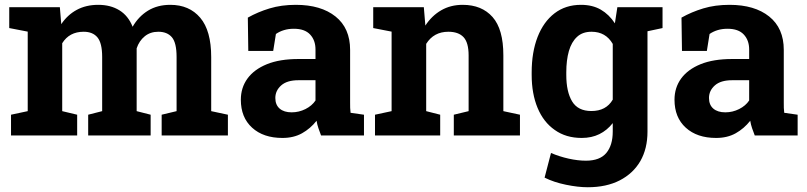

<svg xmlns="http://www.w3.org/2000/svg" viewBox="-20 -558 3326 791"><path d="M236.3 -100.1 297.9 -85.4V0H25.4V-85.4L94.2 -100.1V-427.7L18.1 -442.4V-528.3H226.6L232.4 -458.5Q257.8 -496.6 296.1 -517.3Q334.5 -538.1 384.8 -538.1Q435.5 -538.1 471.9 -515.6Q508.3 -493.2 526.4 -447.8Q550.8 -490.2 589.8 -514.2Q628.9 -538.1 681.6 -538.1Q759.8 -538.1 804.9 -484.9Q850.1 -431.6 850.1 -322.8V-100.1L918.9 -85.4V0H646V-85.4L707.5 -100.1V-323.2Q707.5 -381.8 688.2 -404.5Q668.9 -427.2 632.3 -427.2Q599.1 -427.2 576.2 -408.4Q553.2 -389.6 543 -358.9V-100.1L600.6 -85.4V0H343.3V-85.4L400.9 -100.1V-323.2Q400.9 -380.4 381.6 -403.8Q362.3 -427.2 324.7 -427.2Q265.6 -427.2 236.3 -379.9Z M1143.6 10.3Q1064.9 10.3 1018.6 -32Q972.2 -74.2 972.2 -147Q972.2 -196.8 999.5 -234.4Q1026.9 -272 1079.6 -293.5Q1132.3 -314.9 1210 -314.9H1279.8V-354Q1279.8 -392.1 1257.6 -415.8Q1235.4 -439.5 1190.9 -439.5Q1168 -439.5 1149.7 -433.8Q1131.3 -428.2 1116.7 -418L1105.5 -348.1H1002.9L1001 -485.4Q1042.5 -508.8 1090.8 -523.4Q1139.2 -538.1 1198.7 -538.1Q1302.2 -538.1 1362.3 -490Q1422.4 -441.9 1422.4 -352.5V-134.8Q1422.4 -124 1422.6 -113.5Q1422.9 -103 1424.3 -93.3L1479.5 -85.4V0H1302.7Q1297.4 -13.7 1292 -29.3Q1286.6 -44.9 1284.2 -60.5Q1258.8 -28.3 1224.4 -9Q1189.9 10.3 1143.6 10.3ZM1181.6 -95.2Q1211.4 -95.2 1238.3 -108.6Q1265.1 -122.1 1279.8 -144V-227.5H1209.5Q1162.6 -227.5 1138.4 -206.1Q1114.3 -184.6 1114.3 -154.3Q1114.3 -126 1132.1 -110.6Q1149.9 -95.2 1181.6 -95.2Z M1735.8 -100.1 1793.5 -85.4V0H1524.9V-85.4L1593.3 -100.1V-427.7L1517.6 -442.4V-528.3H1726.1L1732.4 -452.6Q1758.8 -493.2 1797.6 -515.6Q1836.4 -538.1 1886.2 -538.1Q1964.8 -538.1 2009.3 -487.8Q2053.7 -437.5 2053.7 -330.1V-100.1L2122.1 -85.4V0H1849.6V-85.4L1910.6 -100.1V-329.6Q1910.6 -382.8 1889.6 -405Q1868.7 -427.2 1827.1 -427.2Q1767.1 -427.2 1735.8 -377.4Z M2709.5 -528.3V-442.4L2647.5 -429.2V-15.6Q2647.5 54.2 2618.2 105.5Q2588.4 156.7 2533.2 185.1Q2478 213.4 2401.4 213.4Q2361.3 213.4 2311.5 203.1Q2261.7 192.9 2223.6 173.8L2250 72.3Q2284.2 86.9 2322.5 95.5Q2360.8 104 2394 104Q2451.2 104 2477.8 72.3Q2504.4 40.5 2504.4 -16.1V-50.8Q2481 -21 2449.2 -5.4Q2417.5 10.3 2376.5 10.3Q2311.5 10.3 2265.6 -22.5Q2219.2 -54.7 2194.8 -113.3Q2170.4 -171.9 2170.4 -249.5V-259.8Q2170.4 -342.8 2194.8 -405.8Q2219.2 -468.3 2264.6 -503.2Q2310.1 -538.1 2373.5 -538.1Q2420.9 -538.1 2455.1 -518.3Q2489.3 -498.5 2513.2 -461.9L2523.4 -528.3ZM2504.4 -147.5V-377Q2475.6 -427.2 2417 -427.2Q2379.9 -427.2 2357.4 -406.2Q2334.5 -385.3 2323.7 -347.7Q2313 -310.1 2313 -259.8V-249.5Q2313 -180.2 2336.9 -140.4Q2360.8 -100.6 2416.5 -100.6Q2477.1 -100.6 2504.4 -147.5Z M2930.2 10.3Q2851.6 10.3 2805.2 -32Q2758.8 -74.2 2758.8 -147Q2758.8 -196.8 2786.1 -234.4Q2813.5 -272 2866.2 -293.5Q2918.9 -314.9 2996.6 -314.9H3066.4V-354Q3066.4 -392.1 3044.2 -415.8Q3022 -439.5 2977.5 -439.5Q2954.6 -439.5 2936.3 -433.8Q2918 -428.2 2903.3 -418L2892.1 -348.1H2789.6L2787.6 -485.4Q2829.1 -508.8 2877.4 -523.4Q2925.8 -538.1 2985.4 -538.1Q3088.9 -538.1 3148.9 -490Q3209 -441.9 3209 -352.5V-134.8Q3209 -124 3209.2 -113.5Q3209.5 -103 3210.9 -93.3L3266.1 -85.4V0H3089.4Q3084 -13.7 3078.6 -29.3Q3073.2 -44.9 3070.8 -60.5Q3045.4 -28.3 3011 -9Q2976.6 10.3 2930.2 10.3ZM2968.3 -95.2Q2998 -95.2 3024.9 -108.6Q3051.8 -122.1 3066.4 -144V-227.5H2996.1Q2949.2 -227.5 2925 -206.1Q2900.9 -184.6 2900.9 -154.3Q2900.9 -126 2918.7 -110.6Q2936.5 -95.2 2968.3 -95.2Z"/></svg>

Font: Battambang
Style: Bold
Weight: 700
Designer: Danh Hong
Version: Version 8.002; ttfautohint (v1.8.3)